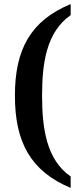

<svg xmlns="http://www.w3.org/2000/svg" viewBox="-20 -786 396 940"><path d="M326 134V78C207 -4 186 -159 186 -318C186 -476 207 -629 326 -712V-766C130 -685 53 -544 53 -318C53 -90 130 52 326 134Z"/></svg>

Font: Noto Serif Khmer SemiCondensed SemiBold
Style: Regular
Weight: 600
Width: 4
Designer: Danh Hong and the Monotype Design Team
Foundry: Monotype Imaging Inc.
Version: Version 2.004